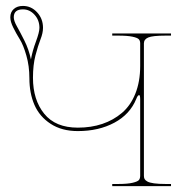

<svg xmlns="http://www.w3.org/2000/svg" viewBox="-20 -634 620 654"><path d="M85.4 -431.6Q90.3 -460 102.3 -492.2Q114.3 -524.4 114.3 -539.1Q114.3 -565.4 97.7 -583.7Q81.1 -602.1 58.1 -602.1Q26.9 -602.1 26.9 -575.2Q26.9 -563 37.6 -544.2Q48.3 -525.4 63.2 -495.6Q78.1 -465.8 85.4 -431.6ZM362.3 -520H562.5V-512.7H544.9Q499.5 -512.7 484.9 -506.3Q470.2 -500 470.2 -486.3V-35.2Q470.2 -28.8 472.4 -24.4Q474.6 -20 481.7 -15.9Q488.8 -11.7 504.6 -9.5Q520.5 -7.3 544.9 -7.3H562.5V0H362.3V-7.3H382.3Q414.6 -7.3 431.9 -11.5Q449.2 -15.6 453.4 -21Q457.5 -26.4 457.5 -35.2V-294.4Q457.5 -310.1 454.1 -310.1Q449.2 -310.1 444.3 -297.4Q422.9 -244.6 369.6 -216.1Q316.4 -187.5 245.1 -187.5Q190.4 -187.5 152.6 -212.2Q114.7 -236.8 97.4 -276.6Q80.1 -316.4 80.1 -367.7Q80.1 -409.2 69.8 -444.8Q59.6 -480.5 47.6 -499.8Q35.6 -519 25.4 -539.6Q15.1 -560.1 15.1 -575.2Q15.1 -592.8 26.9 -603.3Q38.6 -613.8 58.1 -613.8Q86.4 -613.8 106.4 -592Q126.5 -570.3 126.5 -539.1Q126.5 -521.5 117.9 -499.8Q109.4 -478 100.8 -445.3Q92.3 -412.6 92.3 -369.1Q92.3 -293.9 130.6 -246.6Q168.9 -199.2 245.1 -199.2Q290.5 -199.2 328.4 -211.9Q366.2 -224.6 395.5 -249.5Q424.8 -274.4 441.2 -315.4Q457.5 -356.4 457.5 -409.2V-486.3Q457.5 -495.1 452.9 -500.2Q448.2 -505.4 431.2 -509Q414.1 -512.7 382.3 -512.7H362.3Z"/></svg>

Font: ZnikomitNo24
Style: Thin
Weight: 300
Designer: gluk
Foundry: gluk
Version: Version 0.55